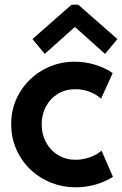

<svg xmlns="http://www.w3.org/2000/svg" viewBox="-20 -795 522 821"><path d="M27.8 -264.2Q27.8 -338.9 64.7 -399.9Q101.6 -460.9 163.8 -496.1Q226.1 -531.2 299.3 -531.2Q343.8 -531.2 386.2 -518.3Q428.7 -505.4 461.9 -482.4L412.1 -373Q391.1 -392.1 362.3 -402.8Q333.5 -413.6 302.7 -413.6Q260.3 -413.6 227.5 -393.8Q194.8 -374 176.5 -339.8Q158.2 -305.7 158.2 -263.7Q158.2 -221.2 176.8 -186.5Q195.3 -151.9 228.5 -131.8Q261.7 -111.8 302.7 -111.8Q335.4 -111.8 366.2 -123.3Q397 -134.8 414.1 -150.9L462.9 -39.1Q432.6 -19 391.1 -6.6Q349.6 5.9 304.2 5.9Q228.5 5.9 165 -29.8Q101.6 -65.4 64.7 -127.2Q27.8 -189 27.8 -264.2ZM118.7 -627.9 286.1 -774.9H314.5L481.9 -627.9L429.2 -564.5L302.2 -678.2H298.3L171.4 -564.5Z"/></svg>

Font: Reddit Sans
Style: Bold
Weight: 700
Designer: Stephen Hutchings
Foundry: Reddit
Version: Version 1.013